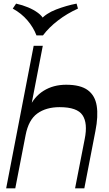

<svg xmlns="http://www.w3.org/2000/svg" viewBox="-20 -1020 591 1040"><path d="M13.4 0 162.4 -772H211.8L139.9 -399.8L136.4 -432.8Q163.8 -495.6 216.3 -528.3Q268.8 -561 338.3 -561Q415.9 -561 455.5 -531.7Q495.1 -502.4 503.9 -446.6Q512.8 -390.8 496.8 -310.1L436.8 0H386.7L438.9 -267.3Q456.1 -352.6 427 -396.1Q397.9 -439.6 303 -439.6Q229.7 -439.6 182.1 -405.2Q134.5 -370.7 118.7 -288L62.8 0ZM394.8 -1000.4 402.3 -973.5Q342.9 -946.6 293.8 -908.8Q244.6 -871.1 212.8 -828.3H177.5Q161.7 -870.4 129 -909.1Q96.3 -947.7 49.1 -973.5L67.2 -1000.4Q101.4 -992.9 132 -980.1Q162.6 -967.4 185.8 -950.2Q209.1 -933 219.1 -911.1L198.7 -911.8Q228.6 -947.3 283.9 -968.5Q339.3 -989.8 394.8 -1000.4Z"/></svg>

Font: Savate ExtraLight
Style: Italic
Weight: 200
Italic angle: -11°
Designer: Max Esnée
Foundry: Plomb Type
Version: Version 2.000